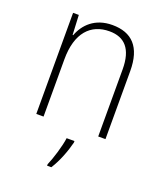

<svg xmlns="http://www.w3.org/2000/svg" viewBox="-140 -682 802 944"><g transform="rotate(20 261.0 -210.0)"><path d="M285 -590C193 -590 142 -536 120 -477H117L112 -580H82V-51H120V-351C120 -489 184 -556 282 -556C361 -556 406 -509 406 -402V-51H444V-407C444 -533 387 -590 285 -590ZM304 18V10H263C258 52 234 129 219 162V170H241C270 125 292 66 304 18Z"/></g></svg>

Font: Noto Sans Tamil UI SemiCondensed ExtraLight
Style: Regular
Weight: 200
Width: 4
Designer: Jelle Bosma - Monotype Design Team
Foundry: Monotype Imaging Inc.
Version: Version 2.004